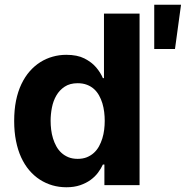

<svg xmlns="http://www.w3.org/2000/svg" viewBox="-20 -785 788 814"><path d="M70.7 -428.3Q85.6 -459.5 106 -482.8Q126.4 -506 150.9 -521.5Q175.4 -536.9 203.3 -544.7Q231.2 -552.6 261 -552.6Q307.5 -552.6 337.7 -537.3Q369 -521.3 387.6 -499.3Q406.2 -477.3 416.2 -453.8H420.8V-727.3H571.7V0H422.6V-87.4H416.2Q408.4 -70.3 395.6 -53.1Q382.8 -35.9 364 -22.2Q345.2 -8.5 319.8 0.2Q294.4 8.9 261.4 8.9Q199.6 8.9 149.1 -23.4Q124.3 -39.4 104 -63.2Q83.8 -87 69.6 -118.1Q55.4 -149.1 47.8 -187.7Q40.1 -226.2 40.1 -272Q40.1 -319.2 47.9 -358.1Q55.8 -397 70.7 -428.3ZM194.6 -272.7Q194.6 -254.3 196.9 -235.3Q199.2 -216.3 204.7 -198.3Q210.2 -180.4 218.9 -164.6Q227.6 -148.8 240.4 -137.1Q253.2 -125.4 270.2 -118.4Q287.3 -111.5 309.3 -111.5Q331.3 -111.5 348.4 -118.4Q365.4 -125.4 378.2 -137.1Q391 -148.8 399.7 -164.6Q408.4 -180.4 413.9 -198.3Q419.4 -216.3 421.7 -235.3Q424 -254.3 424 -272.7Q424 -291.2 421.7 -310.2Q419.4 -329.2 414.1 -346.9Q408.7 -364.7 400 -380.3Q391.3 -396 378.6 -407.5Q365.8 -419 348.5 -425.6Q331.3 -432.2 309.3 -432.2Q276.3 -432.2 254.3 -417.6Q232.2 -403.1 218.9 -380.1Q205.6 -357.2 200.1 -328.8Q194.6 -300.4 194.6 -272.7ZM747.5 -764.9 721.9 -577.4H633.9V-764.9Z"/></svg>

Font: Inter P
Style: Bold
Weight: 700
Designer: Rasmus Andersson
Foundry: rsms
Version: Version 3.018;git-588b23468